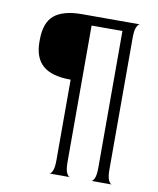

<svg xmlns="http://www.w3.org/2000/svg" viewBox="-78 -662 659 803"><g transform="rotate(10 251.0 -260.0)"><path d="M186 80Q193 80 199.5 66Q206 52 206 20V-322Q125 -322 87.5 -355Q50 -388 50 -455V-463Q50 -537 88 -568.5Q126 -600 206 -600H452Q445 -600 438 -586Q431 -572 431 -539V20Q431 52 438 66Q445 80 452 80H364Q371 80 377.5 66Q384 52 384 20V-560H253V20Q253 52 260 66Q267 80 274 80Z"/></g></svg>

Font: Red Rose Light
Style: Regular
Weight: 300
Designer: Jaikishan Patel
Version: Version 1.001; ttfautohint (v1.8.3)